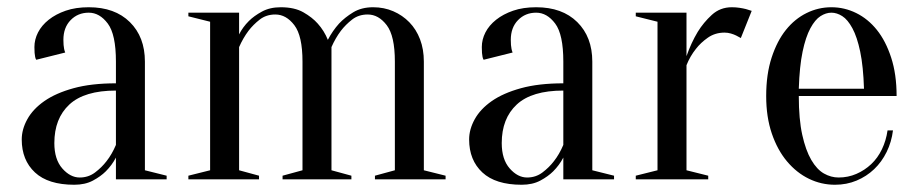

<svg xmlns="http://www.w3.org/2000/svg" viewBox="-20 -495 2535 530"><path d="M300 -245Q213 -245 171.5 -206.5Q130 -168 130 -100Q130 -55 152 -30Q174 -5 200 -5Q224 -5 242.5 -19Q261 -33 274 -50Q289 -69 300 -95ZM225 -460Q195 -460 175 -439.5Q155 -419 155 -385Q155 -377 155.5 -371Q156 -365 157 -360Q158 -355 160 -350L80 -330Q78 -333 77 -338Q76 -343 75.5 -349Q75 -355 75 -365Q75 -386 85 -405.5Q95 -425 114.5 -440.5Q134 -456 161.5 -465.5Q189 -475 225 -475Q297 -475 338.5 -434Q380 -393 380 -325V-25L440 -10V0H300V-60Q289 -39 272 -22Q258 -8 236.5 3.5Q215 15 185 15Q113 15 76.5 -19Q40 -53 40 -110Q40 -138 55.5 -166Q71 -194 102.5 -216Q134 -238 183 -251.5Q232 -265 300 -265V-325Q300 -400 277.5 -430Q255 -460 225 -460Z M560 -25V-435L500 -450V-460H640V-400Q650 -420 667 -437Q681 -451 703 -463Q725 -475 755 -475Q793 -475 817.5 -461Q842 -447 857 -430Q875 -410 885 -385Q898 -410 916 -430Q932 -447 955 -461Q978 -475 1010 -475Q1040 -475 1065.5 -464Q1091 -453 1110 -433.5Q1129 -414 1139.5 -386.5Q1150 -359 1150 -325V-25L1210 -10V0H1015V-10L1070 -25V-325Q1070 -396 1047.5 -425.5Q1025 -455 995 -455Q970 -455 952 -441Q934 -427 921 -410Q906 -390 895 -365V-25L950 -10V0H760V-10L815 -25V-325Q815 -396 792.5 -425.5Q770 -455 740 -455Q715 -455 697 -441Q679 -427 666 -410Q651 -390 640 -365V-25L695 -10V0H500V-10Z M1535 -245Q1448 -245 1406.5 -206.5Q1365 -168 1365 -100Q1365 -55 1387 -30Q1409 -5 1435 -5Q1459 -5 1477.5 -19Q1496 -33 1509 -50Q1524 -69 1535 -95ZM1460 -460Q1430 -460 1410 -439.5Q1390 -419 1390 -385Q1390 -377 1390.5 -371Q1391 -365 1392 -360Q1393 -355 1395 -350L1315 -330Q1313 -333 1312 -338Q1311 -343 1310.5 -349Q1310 -355 1310 -365Q1310 -386 1320 -405.5Q1330 -425 1349.5 -440.5Q1369 -456 1396.5 -465.5Q1424 -475 1460 -475Q1532 -475 1573.5 -434Q1615 -393 1615 -325V-25L1675 -10V0H1535V-60Q1524 -39 1507 -22Q1493 -8 1471.5 3.5Q1450 15 1420 15Q1348 15 1311.5 -19Q1275 -53 1275 -110Q1275 -138 1290.5 -166Q1306 -194 1337.5 -216Q1369 -238 1418 -251.5Q1467 -265 1535 -265V-325Q1535 -400 1512.5 -430Q1490 -460 1460 -460Z M1875 -25 1935 -10V0H1735V-10L1795 -25V-435L1735 -450V-460H1875V-340Q1888 -377 1906 -407Q1922 -433 1945 -454Q1968 -475 2000 -475Q2011 -475 2021 -473.5Q2031 -472 2039 -470Q2048 -467 2055 -465L2025 -390Q2019 -393 2012 -397Q2006 -400 1997.5 -402.5Q1989 -405 1980 -405Q1954 -405 1934 -391Q1914 -377 1901 -360Q1885 -340 1875 -315Z M2185 -230Q2185 -166 2194.5 -123Q2204 -80 2219.5 -53.5Q2235 -27 2254.5 -16Q2274 -5 2295 -5Q2321 -5 2344 -15Q2367 -25 2385 -42Q2403 -59 2414.5 -83Q2426 -107 2430 -135H2445Q2441 -103 2427.5 -75.5Q2414 -48 2393 -28Q2372 -8 2344.5 3.5Q2317 15 2285 15Q2247 15 2213 -1.5Q2179 -18 2152.5 -49.5Q2126 -81 2110.5 -126.5Q2095 -172 2095 -230Q2095 -290 2110 -336Q2125 -382 2149.5 -412.5Q2174 -443 2206.5 -459Q2239 -475 2275 -475Q2311 -475 2343.5 -459Q2376 -443 2400.5 -412.5Q2425 -382 2440 -336Q2455 -290 2455 -230ZM2275 -460Q2260 -460 2245 -450.5Q2230 -441 2217 -417Q2204 -393 2195.5 -352.5Q2187 -312 2185 -250H2365Q2363 -312 2354.5 -352.5Q2346 -393 2333 -417Q2320 -441 2305 -450.5Q2290 -460 2275 -460Z"/></svg>

Font: Oranienbaum
Style: Regular
Weight: 400
Designer: Oleg Pospelov and Jovanny Lemonad
Foundry: Oleg Pospelov and jovanny Lemonad
Version: Version 1.001; ttfautohint (v0.91) -l 8 -r 50 -G 200 -x 0 -w